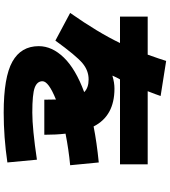

<svg xmlns="http://www.w3.org/2000/svg" viewBox="40 -900 920 1040"><g transform="rotate(90 500.0 -380.0)"><path d="M390 -530 391 -529Q427 -540 460 -540Q608 -540 665 -427Q750 -444 860 -455L875 -300Q790 -292 704 -275Q710 -224 710 -160H520Q520 -204 519 -223Q420 -183 420 -150Q420 -121 455 -108Q490 -95 590 -95Q677 -95 845 -120L860 40Q723 60 590 60Q398 60 314 13Q230 -34 230 -130Q230 -202 292 -266Q354 -330 479 -376Q456 -400 410 -400Q362 -400 322 -366.5Q282 -333 200 -220L50 -300Q156 -451 213 -570H70V-720H276Q301 -790 310 -820L500 -790Q492 -766 474 -720H870V-570H410Q406 -564 399.5 -550.5Q393 -537 390 -530Z"/></g></svg>

Font: M PLUS 1p Black
Style: Regular
Weight: 900
Version: Version 1.061